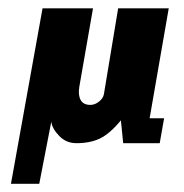

<svg xmlns="http://www.w3.org/2000/svg" viewBox="-20 -349 448 468"><path d="M75.7 99 105 -52.3Q107 -35.7 124.2 -17.8Q141.3 0 166.3 0Q200 0 223.8 -11.5Q247.7 -23 274.7 -55.7L280.3 0H369.3L380 -60.7H344.7L391.3 -328.7H268L233.3 -119.7Q231.7 -109.7 221.5 -101.5Q211.3 -93.3 200.3 -93.3Q183 -93.3 176.5 -105.5Q170 -117.7 173.3 -137.3L206.7 -328.7H83.7L6.7 99Z"/></svg>

Font: Jomhuria
Style: Regular
Weight: 400
Designer: Arabic design by Kourosh Beigpour, Latin design by Eben Sorkin, engineering by Lasse Fister and Khaled Hosney
Version: Version 1.0000